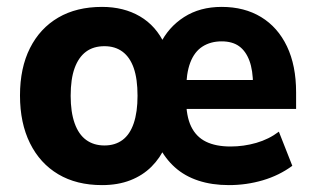

<svg xmlns="http://www.w3.org/2000/svg" viewBox="-20 -526 913 557"><path d="M276 11Q202 11 149 -20.5Q96 -52 67 -110.5Q38 -169 38 -249Q38 -329 67 -386.5Q96 -444 149 -475Q202 -506 276 -506Q339 -506 386 -478.5Q433 -451 458 -397H444Q468 -447 514 -476.5Q560 -506 623 -506Q689 -506 737.5 -476.5Q786 -447 812.5 -391.5Q839 -336 839 -258V-210H501V-294H728L714 -279Q714 -322 703.5 -350Q693 -378 673.5 -392Q654 -406 623 -406Q591 -406 567.5 -391Q544 -376 532 -344.5Q520 -313 520 -263V-238Q520 -189 534.5 -159Q549 -129 577.5 -115Q606 -101 649 -101Q687 -101 723.5 -111.5Q760 -122 789 -144L828 -45Q790 -17 742.5 -3Q695 11 644 11Q595 11 555.5 -2Q516 -15 487.5 -40.5Q459 -66 441 -102H460Q445 -68 419.5 -42.5Q394 -17 358 -3Q322 11 276 11ZM283 -104Q314 -104 335.5 -120Q357 -136 368 -168.5Q379 -201 379 -248Q379 -297 368 -328.5Q357 -360 335.5 -376Q314 -392 283 -392Q251 -392 229.5 -376Q208 -360 196.5 -328.5Q185 -297 185 -248Q185 -201 196.5 -168.5Q208 -136 230 -120Q252 -104 283 -104Z"/></svg>

Font: Nunito Sans 10pt SemiCondensed ExtraBold
Style: Regular
Weight: 800
Width: 4
Designer: Vernon Adams
Foundry: Vernon Adams
Version: Version 3.101;gftools[0.9.27]